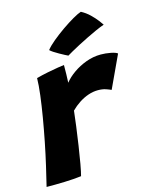

<svg xmlns="http://www.w3.org/2000/svg" viewBox="-117 -833 720 910"><g transform="rotate(-15 242.5 -378.0)"><path d="M224 -448Q241.5 -470.5 270.5 -491Q299.5 -511.5 334.8 -524.5Q370 -537.5 407 -537.5Q430.5 -537.5 455 -532.8Q479.5 -528 488 -521L414 -362Q404.5 -366.5 388.5 -372Q372.5 -377.5 350 -377.5Q327 -377.5 303.2 -369.5Q279.5 -361.5 257.2 -347Q235 -332.5 216 -313.5Q213 -284 207 -239.5Q201 -195 194 -147.5Q187 -100 180 -61.2Q173 -22.5 168 -4.5Q132 0 85.5 1.5Q39 3 -3 2.5Q7.5 -40.5 20 -94.2Q32.5 -148 44 -206Q55.5 -264 65 -320.2Q74.5 -376.5 80.5 -425Q86.5 -473.5 87 -507.5Q112.5 -514.5 142.2 -520.5Q172 -526.5 195.5 -530.2Q219 -534 226 -534.5Q226 -517 225.5 -489.8Q225 -462.5 224 -448ZM368.5 -757.5Q392 -745 410.5 -727Q429 -709 441.2 -693Q453.5 -677 457.5 -670.5Q439 -664 415.5 -653.5Q392 -643 367.8 -631Q343.5 -619 321.5 -607.5Q299.5 -596 282.8 -586.5Q266 -577 258 -572Q254 -573.5 242.8 -579.5Q231.5 -585.5 218 -593Q204.5 -600.5 192.8 -608.2Q181 -616 176.5 -621Q190 -638.5 215.8 -659.8Q241.5 -681 271.2 -701.8Q301 -722.5 327.5 -737.8Q354 -753 368.5 -757.5Z"/></g></svg>

Font: Grandstander Thin
Style: Bold Italic
Weight: 700
Italic angle: -15°
Version: Version 1.200